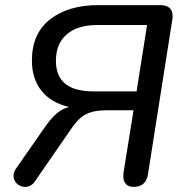

<svg xmlns="http://www.w3.org/2000/svg" viewBox="-20 -725 715 752"><path d="M463 -35Q463 -45 464 -50L503 -293H394Q348 -293 318.5 -278.5Q289 -264 262 -225L117 -15Q102 7 78 7Q60 7 46.5 -5.5Q33 -18 33 -36Q33 -51 43 -65L155 -226Q180 -262 202 -280.5Q224 -299 250 -306Q179 -323 142 -370Q105 -417 105 -488Q105 -594 176.5 -649.5Q248 -705 365 -705H607Q656 -705 656 -662Q656 -654 655 -649L559 -39Q550 7 503 7Q484 7 473.5 -4Q463 -15 463 -35ZM515 -367 556 -627H361Q284 -627 241.5 -590.5Q199 -554 199 -487Q199 -427 235.5 -397Q272 -367 348 -367Z"/></svg>

Font: SN Pro
Style: Italic
Weight: 400
Italic angle: -9°
Designer: Tobias Whetton
Foundry: Supernotes
Version: Version 1.003